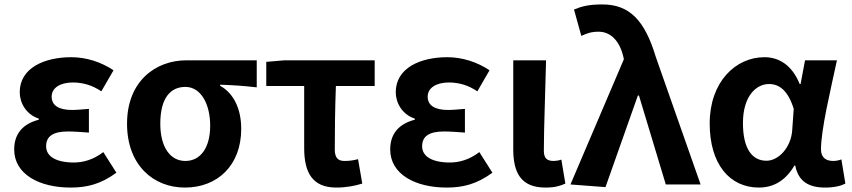

<svg xmlns="http://www.w3.org/2000/svg" viewBox="-20 -832 3841 866"><path d="M299 14C371 14 434 -1 505 -53L446 -146C401 -111 353 -99 314 -99C232 -99 188 -127 188 -172C188 -218 220 -239 287 -239C317 -239 349 -236 381 -234V-341C355 -339 328 -336 305 -336C243 -336 213 -358 213 -396C213 -436 252 -460 309 -460C354 -460 398 -447 437 -420L492 -515C437 -552 369 -574 302 -574C179 -574 69 -525 69 -416C69 -369 97 -316 155 -297V-292C89 -275 44 -234 44 -158C44 -46 157 14 299 14Z M814 14C961 14 1068 -86 1068 -251C1068 -342 1033 -412 973 -445V-450C1033 -448 1076 -445 1138 -438V-560H821C683 -560 553 -467 553 -274C553 -88 671 14 814 14ZM816 -106C748 -106 703 -168 703 -274C703 -390 749 -440 816 -440C888 -440 928 -360 928 -265C928 -165 884 -106 816 -106Z M1497 14C1542 14 1582 6 1614 -4L1595 -114C1571 -108 1554 -106 1534 -106C1507 -106 1490 -118 1490 -157C1490 -236 1491 -339 1495 -444H1670V-560H1263L1181 -553V-444H1352V-164C1352 -55 1388 14 1497 14Z M1995 14C2067 14 2130 -1 2201 -53L2142 -146C2097 -111 2049 -99 2010 -99C1928 -99 1884 -127 1884 -172C1884 -218 1916 -239 1983 -239C2013 -239 2045 -236 2077 -234V-341C2051 -339 2024 -336 2001 -336C1939 -336 1909 -358 1909 -396C1909 -436 1948 -460 2005 -460C2050 -460 2094 -447 2133 -420L2188 -515C2133 -552 2065 -574 1998 -574C1875 -574 1765 -525 1765 -416C1765 -369 1793 -316 1851 -297V-292C1785 -275 1740 -234 1740 -158C1740 -46 1853 14 1995 14Z M2440 14C2484 14 2508 6 2530 -4L2512 -112C2500 -108 2487 -106 2478 -106C2448 -106 2433 -117 2433 -152C2433 -257 2440 -423 2443 -560H2295V-159C2295 -54 2329 14 2440 14Z M2711 12 2857 -401H2862L2983 0H3140L2938 -575C2889 -738 2821 -812 2697 -812C2634 -812 2603 -803 2569 -789L2602 -670C2626 -681 2646 -689 2680 -689C2731 -689 2772 -652 2790 -582L2794 -565L2553 0Z M3403 14C3471 14 3524 -19 3563 -85H3567C3581 -14 3627 14 3702 14C3744 14 3774 6 3793 -4L3775 -113C3762 -108 3749 -106 3738 -106C3706 -106 3683 -121 3683 -158C3683 -248 3726 -425 3755 -560H3611L3591 -453H3587C3552 -539 3493 -574 3428 -574C3298 -574 3181 -463 3181 -275C3181 -93 3270 14 3403 14ZM3437 -107C3372 -107 3331 -162 3331 -277C3331 -398 3390 -453 3449 -453C3496 -453 3535 -422 3560 -341L3553 -242C3547 -168 3493 -107 3437 -107Z"/></svg>

Font: Source Han Sans SC Bold
Style: Regular
Weight: 700
Designer: Ryoko NISHIZUKA (kana & ideographs); Paul D. Hunt (Latin, Greek & Cyrillic); Wenlong ZHANG (bopomofo); Sandoll Communica
Foundry: Adobe Systems Incorporated
Version: Version 1.001;PS 1.001;hotconv 1.0.78;makeotf.lib2.5.61930